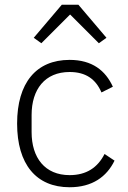

<svg xmlns="http://www.w3.org/2000/svg" viewBox="-20 -776 537 808"><path d="M273 12C132 12 52 -85 52 -256C52 -427 132 -524 273 -524C368 -524 424 -479 455 -411L407 -387C383 -443 341 -473 273 -473C169 -473 113 -400 113 -292V-220C113 -112 169 -39 273 -39C344 -39 391 -71 420 -128L462 -100C429 -32 368 12 273 12ZM310 -756 428 -617 396 -594 275 -715 154 -594 122 -617 240 -756Z"/></svg>

Font: Plexus Sans Light
Style: Regular
Weight: 300
Version: Version 2.001;PS 002.001;hotconv 1.0.70;makeotf.lib2.5.58329